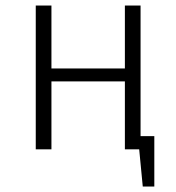

<svg xmlns="http://www.w3.org/2000/svg" viewBox="-20 -543 641 698"><path d="M491 -48H541V135H499L486 0H434V-247H167V0H110V-523H167V-294H434V-523H491Z"/></svg>

Font: Jldddboxgfspflltxgxzjzlszac
Style: Regular
Weight: 300
Designer: Carrois Corporate & Edenspiekermann
Foundry: Carrois Corporate GbR & Edenspiekermann AG
Version: Version 2.001